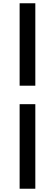

<svg xmlns="http://www.w3.org/2000/svg" viewBox="-20 -871 336 1174"><path d="M100 -347V-851H196V-347ZM100 283V-234H196V283Z"/></svg>

Font: Swei Fan Sans CJK TC
Style: Bold
Weight: 700
Version: Version 2.130